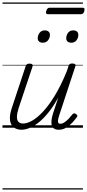

<svg xmlns="http://www.w3.org/2000/svg" viewBox="-20 -1026 699 1542"><path d="M152 16Q116 16 91 -2.5Q66 -21 60.5 -60.5Q55 -100 76 -162L186 -494Q191 -506 197 -510.5Q203 -515 217 -515Q233 -515 239 -509Q245 -503 241 -491L130 -159Q117 -118 116 -90Q115 -62 127.5 -48Q140 -34 166 -34Q198 -34 238.5 -57Q279 -80 325.5 -129.5Q372 -179 421 -259.5Q470 -340 517 -455L530 -495Q534 -508 540.5 -512Q547 -516 561 -516Q576 -516 583 -510.5Q590 -505 585 -493L456 -101Q448 -76 446 -61Q444 -46 448.5 -39Q453 -32 463 -32Q481 -32 498.5 -44Q516 -56 532.5 -73.5Q549 -91 562 -108Q569 -116 575.5 -116Q582 -116 590 -110Q600 -104 601 -97.5Q602 -91 597 -85Q585 -68 563.5 -44Q542 -20 513.5 -2Q485 16 452 16Q428 16 414 6.5Q400 -3 395.5 -20.5Q391 -38 394 -62.5Q397 -87 406 -115L448 -243Q409 -172 369 -122.5Q329 -73 290.5 -42.5Q252 -12 217 2Q182 16 152 16ZM323 -683Q306 -683 294.5 -692Q283 -701 283 -719Q283 -743 298 -762.5Q313 -782 340 -782Q358 -782 369.5 -773Q381 -764 381 -745Q381 -722 366 -702.5Q351 -683 323 -683ZM552 -683Q534 -683 523 -692Q512 -701 512 -719Q512 -743 526.5 -762.5Q541 -782 569 -782Q587 -782 598 -773Q609 -764 609 -745Q609 -722 594.5 -702.5Q580 -683 552 -683ZM365 -912Q353 -912 350.5 -918.5Q348 -925 351 -937Q355 -950 361.5 -957Q368 -964 379 -964H644Q656 -964 658 -957Q660 -950 657 -937Q654 -924 647 -918Q640 -912 629 -912ZM0 486H646V496H0ZM0 -20H646V0H0ZM0 -505H646V-500H0ZM0 -1006H646V-996H0Z"/></svg>

Font: Playwrite CA Guides
Style: Regular
Weight: 400
Designer: Veronika Burian, José Scaglione
Foundry: TypeTogether
Version: Version 1.003